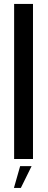

<svg xmlns="http://www.w3.org/2000/svg" viewBox="-20 -805 242 972"><path d="M51.5 0H147V-785H51.5ZM50.5 146.5H85.5L140 36H82Z"/></svg>

Font: Anybody SemiCondensed
Style: Regular
Weight: 400
Width: 4
Version: Version 1.113;gftools[0.9.25]